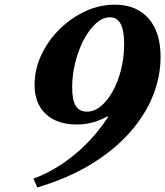

<svg xmlns="http://www.w3.org/2000/svg" viewBox="-20 -792 708 822"><path d="M140 10.5 123 -27Q184.5 -49.5 243 -88.2Q301.5 -127 352.8 -179Q404 -231 443 -291.5L440 -294Q407.5 -276 375.8 -267.5Q344 -259 308.5 -259Q224 -259 176 -304Q128 -349 128 -428Q128 -495 157 -556.8Q186 -618.5 235 -667Q284 -715.5 345.2 -743.8Q406.5 -772 471 -772Q564.5 -772 616 -713Q667.5 -654 667.5 -548Q667.5 -463 633.8 -379.8Q600 -296.5 533.2 -222Q466.5 -147.5 368 -87.8Q269.5 -28 140 10.5ZM352 -314Q383.5 -314 412 -337.5Q440.5 -361 463 -401.8Q485.5 -442.5 498.5 -494.5Q511.5 -546.5 511.5 -603.5Q511.5 -661 496.5 -689.5Q481.5 -718 451 -718Q420 -718 391 -692Q362 -666 339 -622.5Q316 -579 302.5 -525.8Q289 -472.5 289 -418.5Q289 -364 304.2 -339Q319.5 -314 352 -314Z"/></svg>

Font: Libre Caslon Text
Style: Italic
Weight: 400
Italic angle: -22.583°
Designer: Pablo Impallari, Rodrigo Fuenzalida, Katja Schimmel
Foundry: Pablo Impallari, Rodrigo Fuenzalida
Version: Version 2.000